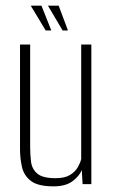

<svg xmlns="http://www.w3.org/2000/svg" viewBox="-20 -653 404 681"><path d="M170 8Q115 8 90 -11Q65 -30 58 -60.5Q51 -91 51 -123V-495H87V-132Q87 -106 90 -80Q93 -54 112 -37.5Q131 -21 177 -21Q210 -21 228.5 -32.5Q247 -44 256 -60Q265 -76 268 -89V-495H304V0H273L270 -50Q262 -29 237.5 -10.5Q213 8 170 8ZM221 -545H202L150 -633H188ZM162 -545H142L89 -633H127Z"/></svg>

Font: Alumni Sans ExtraLight
Style: Regular
Weight: 250
Version: Version 1.018